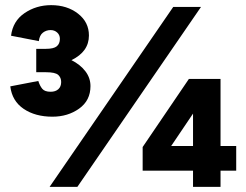

<svg xmlns="http://www.w3.org/2000/svg" viewBox="-20 -727 959 747"><path d="M20 -391 129 -412Q135 -393 144.5 -381.5Q154 -370 177 -370Q196 -370 207 -380Q218 -390 218 -408Q218 -425 206.5 -435.5Q195 -446 159 -446H121V-537H159Q189 -537 201 -547Q213 -557 213 -576Q213 -591 202.5 -600.5Q192 -610 177 -610Q160 -610 147 -600Q134 -590 131 -567L23 -588Q30 -645 75.5 -676Q121 -707 179 -707Q241 -707 283.5 -674Q326 -641 326 -589Q326 -526 258 -493Q292 -476 312 -450Q332 -424 332 -392Q332 -336 288 -304.5Q244 -273 184 -273Q117 -273 72 -303.5Q27 -334 20 -391ZM654 -700H762L281 0H173ZM535 -155 715 -420 716 -419V-420H838V-159H899V-63H838V0H731V-63H535ZM731 -159V-285L646 -159Z"/></svg>

Font: Oak Sans ExtraBold
Style: Regular
Weight: 800
Designer: Erik Kennedy, Walven
Foundry: Erik Kennedy, Walven
Version: Version 1.000